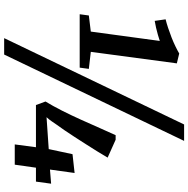

<svg xmlns="http://www.w3.org/2000/svg" viewBox="-11 -844 906 924"><g transform="rotate(90 442.0 -382.0)"><path d="M54.5 -356.5 132 -366 177 -698Q165 -694 148 -689Q131 -684 113.2 -680Q95.5 -676 80.5 -673.5L73 -726Q91.5 -730.5 114.2 -738Q137 -745.5 160 -754.5Q183 -763.5 203.5 -773.5Q224 -783.5 237.5 -791.5L285 -780L229.5 -366L311.5 -356.5L305.5 -312.5H48.5ZM579 -815H658L242.5 51H163.5ZM675 0 688.5 -102H485.5L468.5 -148Q490 -183 512.5 -227.5Q535 -272 556.2 -319.2Q577.5 -366.5 596.5 -409.8Q615.5 -453 630.5 -485.5H652.5L738.5 -447Q724.5 -423 707.8 -396Q691 -369 673.2 -341.2Q655.5 -313.5 638.5 -287.2Q621.5 -261 606.5 -239Q591.5 -217 580 -201.5Q572.5 -191 563.8 -177.8Q555 -164.5 544 -153L697.5 -163.5L722 -278L812.5 -288L796 -169.5L864 -175L854 -102H787L772.5 0Z"/></g></svg>

Font: Merriweather 24pt
Style: Bold Italic
Weight: 700
Italic angle: -7.8°
Designer: Eben Sorkin
Foundry: Eben Sorkin
Version: Version 2.101